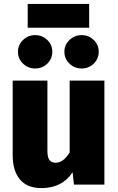

<svg xmlns="http://www.w3.org/2000/svg" viewBox="-20 -946 606 984"><path d="M437 -804H122V-926H437ZM160 -766Q197 -766 222.5 -741Q248 -716 248 -681Q248 -645 222.5 -620Q197 -595 160 -595Q124 -595 98 -620Q72 -645 72 -681Q72 -716 98 -741Q124 -766 160 -766ZM398 -766Q435 -766 460.5 -741Q486 -716 486 -681Q486 -645 460.5 -620Q435 -595 398 -595Q362 -595 336 -620Q310 -645 310 -681Q310 -716 336 -741Q362 -766 398 -766ZM515 -533V0H359L352 -63Q298 18 193 18Q119 18 82 -26.5Q45 -71 45 -150V-533H223V-173Q223 -139 233.5 -125.5Q244 -112 265 -112Q305 -112 337 -165V-533Z"/></svg>

Font: FiraGO ExtraBold
Style: Regular
Weight: 800
Designer: bBox Type
Foundry: bBox Type GmbH
Version: Version 1.001;PS 001.001;hotconv 1.0.88;makeotf.lib2.5.64775